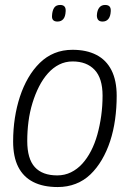

<svg xmlns="http://www.w3.org/2000/svg" viewBox="-20 -745 539 775"><path d="M213 10Q154 10 114 -10.5Q74 -31 53.5 -71.5Q33 -112 33 -174Q33 -223 40 -268.5Q47 -314 60.5 -355Q74 -396 94 -430.5Q114 -465 140.5 -491Q167 -517 200 -530.5Q233 -544 273 -544Q329 -544 369 -523.5Q409 -503 430 -461.5Q451 -420 451 -358Q451 -309 444.5 -262.5Q438 -216 424.5 -175Q411 -134 391 -100Q371 -66 345 -41Q319 -16 285.5 -3Q252 10 213 10ZM211 -37Q241 -37 266.5 -49.5Q292 -62 312 -84Q332 -106 347.5 -136Q363 -166 373 -202Q383 -238 388.5 -277.5Q394 -317 394 -359Q394 -429 362 -463Q330 -497 273 -497Q244 -497 219 -484.5Q194 -472 173.5 -449Q153 -426 137.5 -395.5Q122 -365 111 -329Q100 -293 95 -254.5Q90 -216 90 -176Q90 -104 120.5 -70.5Q151 -37 211 -37ZM394 -658Q382 -658 376.5 -664.5Q371 -671 371 -683Q372 -703 380.5 -714Q389 -725 404 -725Q417 -725 422.5 -718.5Q428 -712 427 -699Q426 -679 417.5 -668.5Q409 -658 394 -658ZM212 -658Q200 -658 194.5 -664Q189 -670 190 -682Q191 -702 198.5 -713.5Q206 -725 223 -725Q235 -725 240.5 -718.5Q246 -712 245 -699Q244 -678 235.5 -668Q227 -658 212 -658Z"/></svg>

Font: Georama ExtraCondensed Thin Light
Style: Italic
Weight: 300
Italic angle: -9°
Version: Version 1.001